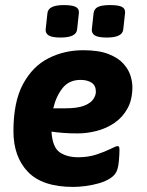

<svg xmlns="http://www.w3.org/2000/svg" viewBox="-20 -729 579 757"><path d="M401 -581Q368 -581 354.5 -589Q341 -597 342 -613L349 -677Q351 -694 366 -701.5Q381 -709 414 -709Q448 -709 461.5 -701.5Q475 -694 473 -677L466 -613Q463 -581 401 -581ZM219 -581Q186 -581 172.5 -589Q159 -597 160 -613L167 -677Q170 -709 232 -709Q265 -709 279 -701.5Q293 -694 291 -677L284 -613Q281 -581 219 -581ZM308 -531Q369 -531 407.5 -516Q446 -501 466.5 -478Q487 -455 494.5 -430.5Q502 -406 502 -386Q502 -336 482.5 -301Q463 -266 431.5 -244.5Q400 -223 362 -213Q324 -203 287 -203Q254 -203 229 -205Q204 -207 183 -210Q187 -148 215.5 -128.5Q244 -109 288 -109Q328 -109 361 -120Q394 -131 416 -142Q438 -153 443 -153Q446 -153 448.5 -151Q451 -149 451 -139Q451 -121 449 -97.5Q447 -74 443 -62Q437 -41 417 -27.5Q397 -14 370.5 -6.5Q344 1 317 4.5Q290 8 269 8Q147 8 90 -51.5Q33 -111 33 -212Q33 -328 71 -398Q109 -468 171.5 -499.5Q234 -531 308 -531ZM298 -414Q252 -414 226.5 -381.5Q201 -349 190 -302H238Q285 -302 311 -312Q337 -322 347.5 -337.5Q358 -353 358 -367Q358 -392 341 -403Q324 -414 298 -414Z"/></svg>

Font: Asap
Style: Bold Italic
Weight: 700
Italic angle: -6°
Designer: Pablo Cosgaya
Foundry: Omnibus-Type
Version: Version 3.001; ttfautohint (v1.8.3)